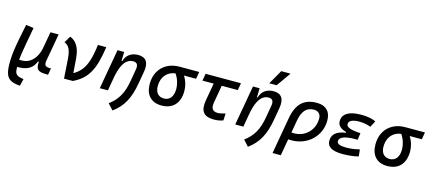

<svg xmlns="http://www.w3.org/2000/svg" viewBox="-67 -1487 5424 2407"><g transform="rotate(15 2645.0 -283.0)"><path d="M233.4 229 225.6 228.5Q143.1 223.1 101.1 194.1Q59.1 165 45.4 106.4Q31.7 47.9 34.7 -45.9Q36.6 -108.9 46.1 -179Q55.7 -249 72.3 -334.2Q88.9 -419.4 111.3 -527.3L210.9 -513.2Q188.5 -392.1 172.1 -303.2Q155.8 -214.4 147 -150.1Q138.2 -85.9 137.2 -37.1Q137.2 18.6 140.6 53.7Q144 88.9 163.8 107.7Q183.6 126.5 232.4 133.8L254.9 137.2ZM142.6 10.3 115.2 9.8 122.6 -82.5H174.3Q230 -82.5 275.4 -110.6Q320.8 -138.7 352.1 -192.9Q383.3 -247.1 395.5 -325.7L386.7 -122.6H354.5L382.3 -146Q367.2 -98.1 339.4 -62.5Q311.5 -26.9 263.9 -7.8Q216.3 11.2 142.6 10.3ZM512.7 4.9Q460 4.9 430.2 -6.8Q400.4 -18.6 390.1 -47.9Q379.9 -77.1 384.8 -129.4L388.7 -183.6L379.4 -234.9L429.7 -517.1H535.6L472.2 -160.6Q464.4 -116.2 479 -98.4Q493.7 -80.6 539.1 -80.6H553.2L538.1 4.9Z M744.1 0.5 727.5 -249Q721.7 -335.4 699.5 -380.1Q677.2 -424.8 632.3 -441.9L682.6 -527.3Q725.6 -512.2 755.4 -479.5Q785.2 -446.8 802.7 -397.5Q820.3 -348.1 825.2 -283.2L843.3 -38.6ZM858.4 0 744.1 0.5 832 -92.3Q898.9 -128.4 940.7 -182.1Q982.4 -235.8 1006.8 -317.4Q1031.2 -398.9 1045.4 -517.6H1153.8Q1138.2 -405.3 1115 -321.8Q1091.8 -238.3 1057.4 -178Q1022.9 -117.7 974.1 -74.7Q925.3 -31.7 858.4 0Z M1208.5 0 1299.8 -517.6H1386.2L1382.8 -394L1313.5 0ZM1565.9 -527.3Q1644.5 -527.3 1675.3 -480.2Q1706.1 -433.1 1689.9 -340.3L1663.6 -189Q1650.4 -112.3 1630.9 -50.3Q1611.3 11.7 1583.7 61.8Q1556.2 111.8 1519.3 152.8Q1482.4 193.8 1434.1 229L1365.2 153.3Q1406.2 122.6 1437.7 88.1Q1469.2 53.7 1492.4 12.9Q1515.6 -27.8 1531.7 -77.6Q1547.9 -127.4 1558.1 -188L1585 -344.2Q1592.8 -389.2 1578.4 -411.9Q1564 -434.6 1526.9 -434.6Q1487.3 -434.6 1453.6 -411.6Q1419.9 -388.7 1392.8 -335.2Q1365.7 -281.7 1346.7 -190.4L1371.1 -399.9H1392.6Q1408.2 -460.9 1454.6 -494.1Q1501 -527.3 1565.9 -527.3Z M2009.3 9.8Q1909.2 9.8 1854 -49.3Q1798.8 -108.4 1798.8 -215.8Q1798.8 -307.1 1837.2 -375.2Q1875.5 -443.4 1944.6 -481.2Q2013.7 -519 2106 -519H2359.9L2343.8 -426.3H2106Q2044.9 -426.3 1999.3 -399.9Q1953.6 -373.5 1928.5 -325.7Q1903.3 -277.8 1903.3 -213.9Q1903.3 -151.9 1933.1 -117.4Q1962.9 -83 2016.6 -83Q2074.2 -83 2105.7 -124Q2137.2 -165 2137.2 -240.2Q2137.2 -284.2 2121.6 -334.7Q2106 -385.3 2070.8 -434.6H2181.2Q2211.9 -388.2 2226.8 -338.9Q2241.7 -289.6 2241.7 -240.2Q2241.7 -121.1 2180.9 -55.7Q2120.1 9.8 2009.3 9.8Z M2689 9.8Q2589.8 9.8 2551.8 -40Q2513.7 -89.8 2532.2 -195.3L2588.9 -517.6H2693.4L2637.7 -200.2Q2627 -139.6 2645.8 -111.3Q2664.6 -83 2714.8 -83Q2752 -83 2814 -101.6L2809.6 -10.7Q2754.9 9.8 2689 9.8ZM2426.8 -424.8 2442.9 -517.6H2901.9L2885.7 -424.8Z M2966.3 0 3057.6 -517.6H3144L3140.6 -394L3071.3 0ZM3323.7 -527.3Q3402.3 -527.3 3433.1 -480.2Q3463.9 -433.1 3447.8 -340.3L3421.4 -189Q3408.2 -112.3 3388.7 -50.3Q3369.1 11.7 3341.6 61.8Q3314 111.8 3277.1 152.8Q3240.2 193.8 3191.9 229L3123 153.3Q3164.1 122.6 3195.6 88.1Q3227.1 53.7 3250.2 12.9Q3273.4 -27.8 3289.6 -77.6Q3305.7 -127.4 3315.9 -188L3342.8 -344.2Q3350.6 -389.2 3336.2 -411.9Q3321.8 -434.6 3284.7 -434.6Q3245.1 -434.6 3211.4 -411.6Q3177.7 -388.7 3150.6 -335.2Q3123.5 -281.7 3104.5 -190.4L3128.9 -399.9H3150.4Q3166 -460.9 3212.4 -494.1Q3258.8 -527.3 3323.7 -527.3ZM3244.6 -609.4 3350.6 -794.9H3470.7L3340.3 -609.4Z M3886.7 -527.3Q3973.1 -527.3 4020.8 -480.2Q4068.4 -433.1 4068.4 -346.7Q4068.4 -270.5 4040.3 -205.6Q4012.2 -140.6 3961.7 -92.3Q3911.1 -43.9 3843.3 -17.1Q3775.4 9.8 3695.3 9.8Q3670.9 9.8 3646.7 7.1Q3622.6 4.4 3598.1 -0.5L3617.2 -95.7Q3644 -83.5 3706.1 -83.5Q3779.3 -83.5 3837.4 -117.4Q3895.5 -151.4 3929.4 -210Q3963.4 -268.6 3963.4 -341.8Q3963.4 -386.2 3939.5 -410.4Q3915.5 -434.6 3872.1 -434.6Q3800.8 -434.6 3759.3 -388.9Q3717.8 -343.3 3700.7 -246.1L3617.7 224.6H3510.7L3594.2 -250.5Q3619.1 -393.1 3690.2 -460.2Q3761.2 -527.3 3886.7 -527.3Z M4359.9 9.8Q4158.2 9.8 4158.2 -107.4Q4158.2 -159.7 4184.8 -191.9Q4211.4 -224.1 4257.1 -240.7Q4302.7 -257.3 4359.9 -261.7L4510.3 -300.8L4498.5 -212.4H4473.1Q4420.4 -212.4 4381.1 -207.3Q4341.8 -202.1 4315.7 -192.1Q4289.6 -182.1 4276.4 -167Q4263.2 -151.9 4263.2 -131.8Q4263.2 -80.1 4379.4 -80.1Q4440.4 -80.1 4482.2 -87.6Q4523.9 -95.2 4556.6 -102.1L4565.9 -13.7Q4524.9 -2.9 4472.9 3.4Q4420.9 9.8 4359.9 9.8ZM4323.7 -212.4 4334 -268.6Q4220.2 -298.3 4220.2 -378.9Q4220.2 -434.6 4253.4 -467Q4286.6 -499.5 4341.8 -513.4Q4397 -527.3 4462.4 -527.3Q4575.7 -527.3 4652.3 -492.2L4609.4 -410.6Q4539.1 -437.5 4457.5 -437.5Q4422.9 -437.5 4392.6 -431.2Q4362.3 -424.8 4343.8 -409.9Q4325.2 -395 4325.2 -368.7Q4325.2 -338.9 4371.6 -321.8Q4418 -304.7 4510.3 -300.8L4498.5 -212.4Z M4939 9.8Q4838.9 9.8 4783.7 -49.3Q4728.5 -108.4 4728.5 -215.8Q4728.5 -307.1 4766.8 -375.2Q4805.2 -443.4 4874.3 -481.2Q4943.4 -519 5035.6 -519H5289.6L5273.4 -426.3H5035.6Q4974.6 -426.3 4929 -399.9Q4883.3 -373.5 4858.2 -325.7Q4833 -277.8 4833 -213.9Q4833 -151.9 4862.8 -117.4Q4892.6 -83 4946.3 -83Q5003.9 -83 5035.4 -124Q5066.9 -165 5066.9 -240.2Q5066.9 -284.2 5051.3 -334.7Q5035.6 -385.3 5000.5 -434.6H5110.8Q5141.6 -388.2 5156.5 -338.9Q5171.4 -289.6 5171.4 -240.2Q5171.4 -121.1 5110.6 -55.7Q5049.8 9.8 4939 9.8Z"/></g></svg>

Font: Cascadia Code PL
Style: Italic
Weight: 400
Italic angle: -10°
Monospace: yes
Designer: Aaron Bell
Foundry: Saja Typeworks
Version: Version 2404.023